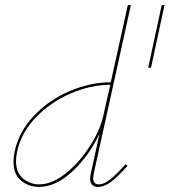

<svg xmlns="http://www.w3.org/2000/svg" viewBox="-20 -731 666 754"><path d="M348 -49Q346 -37 346 -32Q346 -7 368 -7Q389 -7 413.5 -27Q438 -47 473 -86L481 -80Q445 -39 417.5 -18Q390 3 365 3Q334 3 334 -29Q334 -39 337 -51L371 -207Q332 -122 266 -59.5Q200 3 133 3Q93 3 63 -21.5Q33 -46 33 -97Q33 -117 37 -134Q53 -212 112 -275Q171 -338 253 -373Q335 -408 415 -408L482 -711H494ZM626 -711 573 -465H562L615 -711ZM386 -278 413 -398Q336 -398 256.5 -363.5Q177 -329 119.5 -268.5Q62 -208 47 -134Q43 -117 43 -99Q43 -53 70.5 -30Q98 -7 134 -7Q184 -7 237.5 -49.5Q291 -92 332 -155.5Q373 -219 386 -278Z"/></svg>

Font: Ysabeau Infant Hairline
Style: Italic
Weight: 100
Italic angle: -12°
Designer: Christian Thalmann (Catharsis Fonts)
Version: Version 0.003